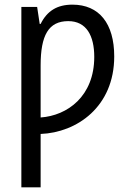

<svg xmlns="http://www.w3.org/2000/svg" viewBox="-20 -567 570 827"><path d="M72 240H155V10C311 4 472 -107 472 -324C472 -466 407 -547 292 -547C226 -547 183 -520 155 -464H151L140 -537H72ZM155 -61V-285C155 -415 189 -476 274 -476C353 -476 386 -412 386 -322C386 -152 270 -69 155 -61Z"/></svg>

Font: Noto Sans Mono Condensed
Style: Regular
Weight: 400
Width: 3
Designer: Monotype Design Team
Foundry: Monotype Imaging Inc.
Version: Version 2.014